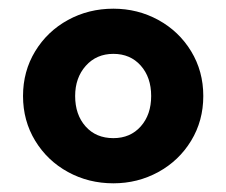

<svg xmlns="http://www.w3.org/2000/svg" viewBox="-20 -775 521 442"><path d="M33 -554Q33 -611 61 -657Q89 -703 136.5 -729Q184 -755 241 -755Q297 -755 344.5 -729Q392 -703 420 -657Q448 -611 448 -554Q448 -497 420 -451Q392 -405 344.5 -379Q297 -353 241 -353Q184 -353 136.5 -379Q89 -405 61 -451Q33 -497 33 -554ZM241 -457Q280 -457 304 -484Q328 -511 328 -554Q328 -597 304 -624Q280 -651 241 -651Q202 -651 177.5 -623.5Q153 -596 153 -554Q153 -511 177 -484Q201 -457 241 -457Z"/></svg>

Font: Eudoxus Sans ExtraBold
Style: Regular
Weight: 800
Designer: Stijn de Vries
Foundry: tokotype
Version: Version 2.005